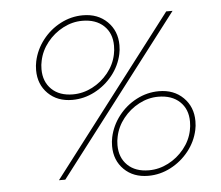

<svg xmlns="http://www.w3.org/2000/svg" viewBox="-52 -772 972 845"><g transform="rotate(-5 434.0 -349.5)"><path d="M118 -491Q118 -511 122 -530Q133 -581 165.5 -623Q198 -665 245 -689.5Q292 -714 344 -714Q410 -714 451.5 -673Q493 -632 493 -569Q493 -547 489 -530Q478 -479 445 -437.5Q412 -396 365 -371.5Q318 -347 266 -347Q200 -347 159 -387.5Q118 -428 118 -491ZM711 -699H739L204 0H176ZM465 -530Q469 -547 469 -569Q469 -624 434 -657Q399 -690 339 -690Q295 -690 254 -668.5Q213 -647 184 -610.5Q155 -574 146 -530Q142 -513 142 -493Q142 -438 176.5 -404.5Q211 -371 271 -371Q315 -371 356 -392Q397 -413 426.5 -449.5Q456 -486 465 -530ZM422 -129Q422 -149 426 -168Q437 -219 469.5 -261Q502 -303 549 -327.5Q596 -352 648 -352Q714 -352 755.5 -311Q797 -270 797 -207Q797 -185 793 -168Q782 -117 749 -75.5Q716 -34 669 -9.5Q622 15 570 15Q504 15 463 -25.5Q422 -66 422 -129ZM769 -168Q773 -185 773 -207Q773 -262 738 -295Q703 -328 643 -328Q599 -328 558 -306.5Q517 -285 488 -248.5Q459 -212 450 -168Q446 -151 446 -131Q446 -76 480.5 -42.5Q515 -9 575 -9Q619 -9 660 -30Q701 -51 730.5 -87.5Q760 -124 769 -168Z"/></g></svg>

Font: Prompt Thin
Style: Italic
Weight: 250
Italic angle: -12°
Designer: Katatrad Team
Foundry: CadsonDemak
Version: Version 1.001